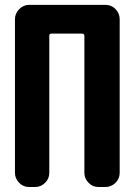

<svg xmlns="http://www.w3.org/2000/svg" viewBox="-20 -750 540 770"><path d="M403.3 -730.5Q426.8 -730.5 443.4 -713.4Q460 -696.3 460 -672.9V-56.6Q460 -33.2 442.9 -16.6Q425.8 0 403.3 0H375Q351.6 0 335 -17.1Q318.4 -34.2 318.4 -56.6V-606.4Q318.4 -615.2 308.6 -615.2H185.5Q177.7 -615.2 177.7 -606.4V-56.6Q177.7 -33.2 160.6 -16.6Q143.6 0 121.1 0H96.7Q73.2 0 56.6 -17.1Q40 -34.2 40 -56.6V-672.9Q40 -696.3 57.1 -713.4Q74.2 -730.5 96.7 -730.5Z"/></svg>

Font: Rounded Mgen+ 2m bold
Style: Bold
Weight: 700
Designer: [Source Han Sans]
Ryoko NISHIZUKA  (kana & ideographs); Paul D. Hunt (Latin, Greek & Cyrillic); Wenlong ZHANG  (bopomofo
Version: Version 1.059.20150602